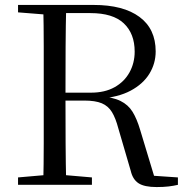

<svg xmlns="http://www.w3.org/2000/svg" viewBox="-20 -748 755 777"><path d="M53 0V-30L191 -42H213L352 -30V0ZM155 0Q157 -84 157 -168Q157 -252 157 -337V-391Q157 -476 157 -560.5Q157 -645 155 -728H248Q246 -645 245.5 -558Q245 -471 245 -366V-346Q245 -255 245.5 -169.5Q246 -84 248 0ZM614 9Q564 9 540.5 -6.5Q517 -22 509 -57L459 -228Q448 -270 433 -294.5Q418 -319 392 -330Q366 -341 321 -341H203V-373H348Q404 -373 443.5 -395Q483 -417 504 -455Q525 -493 525 -539Q525 -612 481 -653.5Q437 -695 346 -695H202V-728H359Q479 -728 544.5 -679.5Q610 -631 610 -540Q610 -491 584.5 -449.5Q559 -408 508.5 -381Q458 -354 382 -349V-359Q436 -355 467.5 -339.5Q499 -324 516.5 -295.5Q534 -267 547 -223L609 -18L568 -39L700 -30V0Q683 4 662.5 6.5Q642 9 614 9ZM53 -698V-728H202V-687H191Z"/></svg>

Font: Noto Serif KR
Style: Regular
Weight: 400
Designer: Ryoko NISHIZUKA  (kana & ideographs); Frank Grießhammer (Latin, Greek & Cyrillic); Wenlong ZHANG  (bopomofo); Sandoll Co
Foundry: Adobe
Version: Version 2.003-H1;hotconv 1.1.1;makeotfexe 2.6.0